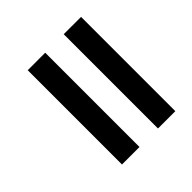

<svg xmlns="http://www.w3.org/2000/svg" viewBox="-172 -747 939 939"><g transform="rotate(-45 298.0 -277.0)"><path d="M400 49V-603H520V49ZM151 49V-603H272V49Z"/></g></svg>

Font: Noto Sans Malayalam SemiCondensed SemiBold
Style: Regular
Weight: 600
Width: 4
Designer: Jelle Bosma - Monotype Design Team
Foundry: Monotype Imaging Inc.
Version: Version 2.104; ttfautohint (v1.8.4.7-5d5b)